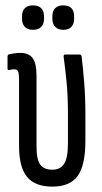

<svg xmlns="http://www.w3.org/2000/svg" viewBox="-20 -689 381 715"><path d="M175 6Q111 6 81 -30Q51 -66 51 -145V-393Q51 -414 47.5 -422.5Q44 -431 33 -431Q28 -431 23 -430Q18 -429 14 -428Q8 -427 8 -434V-478Q8 -486 15 -487Q24 -489 34.5 -490.5Q45 -492 55 -492Q88 -492 102 -472Q116 -452 116 -408V-144Q116 -93 130.5 -75Q145 -57 175 -57Q204 -57 218.5 -78.5Q233 -100 233 -155V-265Q233 -330 228 -382Q223 -434 217 -477Q216 -486 223 -486H277Q283 -486 284 -478Q289 -438 293.5 -382.5Q298 -327 298 -262V-164Q298 -73 269 -33.5Q240 6 175 6ZM103 -578Q83 -578 72.5 -589Q62 -600 62 -619V-628Q62 -648 72.5 -658.5Q83 -669 103 -669Q123 -669 133.5 -658.5Q144 -648 144 -628V-619Q144 -600 133.5 -589Q123 -578 103 -578ZM215 -578Q196 -578 185.5 -589Q175 -600 175 -619V-628Q175 -648 185.5 -658.5Q196 -669 215 -669Q236 -669 246 -658.5Q256 -648 256 -628V-619Q256 -600 246 -589Q236 -578 215 -578Z"/></svg>

Font: Sofia Sans Extra Condensed
Style: Regular
Weight: 400
Designer: Botio Nikoltchev, Ani Petrova
Foundry: lettersoup
Version: Version 4.101